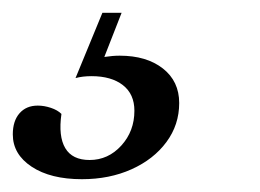

<svg xmlns="http://www.w3.org/2000/svg" viewBox="-84 -20 407 300"><path d="M44 260Q-5 260 -34.5 240.5Q-64 221 -64 190Q-64 169 -53.5 157Q-43 145 -25 145Q-15 145 -4.5 148.5Q6 152 12 158Q7 193 18 211.5Q29 230 56 230Q85 230 105.5 207.5Q126 185 126 153Q126 127 108 113Q90 99 59 99Q45 99 34 102L76 0H106L79 69Q92 67 103 67Q145 67 170.5 87Q196 107 196 141Q196 175 176 202Q156 229 121.5 244.5Q87 260 44 260Z"/></svg>

Font: Petrona Medium
Style: Italic
Weight: 500
Italic angle: -9°
Designer: Ringo R. Seeber
Foundry: Ringo R. Seeber
Version: Version 2.001; ttfautohint (v1.8.3)